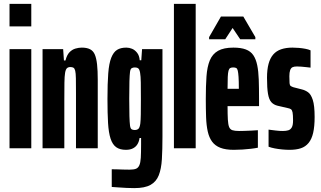

<svg xmlns="http://www.w3.org/2000/svg" viewBox="-20 -763 1652 988"><path d="M29 -627V-743H141V-627ZM29 0V-510H141V0Z M199 0V-510H305L309 -452H317Q324 -480 337.5 -494Q351 -508 368 -513Q385 -518 401 -518Q427 -518 443.5 -509.5Q460 -501 468 -482Q476 -463 479.5 -431.5Q483 -400 483 -353V0H371V-284Q371 -332 370.5 -359.5Q370 -387 367 -399Q364 -411 358 -414.5Q352 -418 342 -418Q331 -418 324.5 -412Q318 -406 315 -388.5Q312 -371 311.5 -337Q311 -303 311 -246V0Z M671 205Q652 205 631.5 204Q611 203 591 201.5Q571 200 555 199V108Q568 108 583 108.5Q598 109 614 109.5Q630 110 646 110Q668 110 679.5 105.5Q691 101 697 87.5Q703 74 704.5 49Q706 24 706 -19V-53H698Q696 -36 688 -22Q680 -8 665 0Q650 8 628 8Q597 8 578 -5.5Q559 -19 549 -49.5Q539 -80 536 -130Q533 -180 533 -254Q533 -334 537 -385.5Q541 -437 552.5 -466Q564 -495 582.5 -506.5Q601 -518 630 -518Q645 -518 659.5 -512Q674 -506 685.5 -491.5Q697 -477 699 -453H707L711 -510H816V-60Q816 7 813 56.5Q810 106 797 139Q784 172 754.5 188.5Q725 205 671 205ZM673 -94Q685 -94 692 -100Q699 -106 702 -127Q704 -144 704.5 -174Q705 -204 705 -252Q705 -306 704.5 -338.5Q704 -371 701 -388Q698 -406 691.5 -411Q685 -416 674 -416Q664 -416 657.5 -412Q651 -408 649 -392.5Q647 -377 646 -344.5Q645 -312 645 -255Q645 -198 646 -165.5Q647 -133 649 -117.5Q651 -102 657 -98Q663 -94 673 -94Z M875 0V-743H987V0Z M1183 8Q1141 8 1114 -2.5Q1087 -13 1071.5 -34Q1056 -55 1049 -86.5Q1042 -118 1040.5 -160Q1039 -202 1039 -254Q1039 -320 1042.5 -369.5Q1046 -419 1059.5 -452Q1073 -485 1102 -501.5Q1131 -518 1181 -518Q1220 -518 1245 -508.5Q1270 -499 1283.5 -479Q1297 -459 1303.5 -428Q1310 -397 1311.5 -354Q1313 -311 1313 -254V-217H1151Q1151 -173 1152.5 -147.5Q1154 -122 1159 -109.5Q1164 -97 1176 -93Q1188 -89 1210 -89Q1219 -89 1237 -89.5Q1255 -90 1275 -91Q1295 -92 1307 -93V-3Q1293 0 1272 2.5Q1251 5 1228 6.5Q1205 8 1183 8ZM1209 -286V-310Q1209 -346 1207.5 -367.5Q1206 -389 1203.5 -399.5Q1201 -410 1195.5 -413Q1190 -416 1180 -416Q1171 -416 1165 -413Q1159 -410 1156 -399.5Q1153 -389 1152 -367Q1151 -345 1151 -306H1229ZM1056 -561V-572L1117 -678H1232L1294 -572V-561H1216L1177 -619L1139 -561Z M1470 8Q1452 8 1431.5 6Q1411 4 1393 0.5Q1375 -3 1362 -8V-96Q1368 -95 1377.5 -94Q1387 -93 1397.5 -91.5Q1408 -90 1418 -89.5Q1428 -89 1436 -89Q1452 -89 1463.5 -92.5Q1475 -96 1481.5 -107.5Q1488 -119 1488 -143Q1488 -172 1485.5 -184.5Q1483 -197 1477 -201Q1471 -205 1460 -207L1408 -219Q1388 -224 1376 -237.5Q1364 -251 1359 -280.5Q1354 -310 1354 -363Q1354 -405 1362 -434.5Q1370 -464 1386 -482.5Q1402 -501 1427 -509.5Q1452 -518 1485 -518Q1501 -518 1518 -516.5Q1535 -515 1551 -512Q1567 -509 1578 -504V-415Q1569 -416 1556 -417.5Q1543 -419 1530.5 -420Q1518 -421 1508 -421Q1493 -421 1485 -417Q1477 -413 1473 -401.5Q1469 -390 1469 -371Q1469 -346 1470 -335Q1471 -324 1476 -320.5Q1481 -317 1490 -314L1533 -303Q1550 -299 1565 -288.5Q1580 -278 1589.5 -249Q1599 -220 1599 -161Q1599 -112 1591.5 -79.5Q1584 -47 1568 -27.5Q1552 -8 1528 0Q1504 8 1470 8Z"/></svg>

Font: Saira UltraCondensed ExtraBold
Style: Regular
Weight: 800
Width: 1
Designer: Hector Gatti with collaboration of the Omnibus-Type team
Foundry: Omnibus-Type
Version: Version 1.101